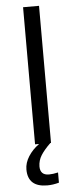

<svg xmlns="http://www.w3.org/2000/svg" viewBox="-62 -746 403 996"><g transform="rotate(-5 139.5 -248.0)"><path d="M98.1 0V-713.9H181.2V0H177.7Q144.5 32.2 127.9 58.6Q111.3 85 110.8 116.2Q110.8 162.1 156.7 162.1Q177.2 162.1 204.1 155.8V209Q172.4 217.8 143.1 217.8Q42 217.8 42 126Q42 91.8 63 58.6Q84 25.4 119.1 0Z"/></g></svg>

Font: OpenSans
Style: Regular
Weight: 400
Foundry: Ascender Corporation
Version: Version 1.10